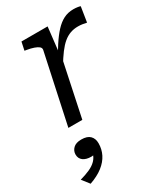

<svg xmlns="http://www.w3.org/2000/svg" viewBox="-238 -636 904 1049"><g transform="rotate(-30 214.5 -111.5)"><path d="M59 0H147L226 -375L220 -380L238 -537H73L62 -485L74 -483Q99 -479 117.5 -472.5Q136 -466 145.5 -458Q155 -450 153 -438ZM450 -542Q446 -544 433.5 -546Q421 -548 406 -548Q372 -548 344.5 -534Q317 -520 291.5 -492.5Q266 -465 239.5 -424Q213 -383 182 -328L201 -305Q226 -347 247.5 -375.5Q269 -404 289.5 -421Q310 -438 332.5 -446Q355 -454 381 -454Q396 -454 408.5 -452Q421 -450 435 -447ZM12 325 -24 279Q12 269 38.5 257Q65 245 82 227.5Q99 210 105 186Q106 182 110 180Q114 178 117.5 179Q121 180 122 186Q119 191 110 195Q101 199 90 199Q57 199 38.5 185Q20 171 20 146Q20 123 37 106.5Q54 90 88 90Q125 90 142.5 107.5Q160 125 160 155Q160 192 144 224Q128 256 95.5 281.5Q63 307 12 325Z"/></g></svg>

Font: Roboto Serif
Style: Italic
Weight: 400
Italic angle: -10°
Designer: Greg Gazdowicz
Foundry: Commercial Type
Version: Version 1.008